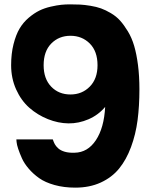

<svg xmlns="http://www.w3.org/2000/svg" viewBox="-20 -845 695 880"><path d="M462 -355Q431 -318 386 -298.5Q341 -279 294 -279.5Q247 -280 199.5 -299Q152 -318 114.5 -351Q77 -384 54 -435Q31 -486 31 -546Q31 -599 42 -642.5Q53 -686 70 -714.5Q87 -743 112 -764Q137 -785 160.5 -796.5Q184 -808 212.5 -814.5Q241 -821 260.5 -823Q280 -825 301 -825Q327 -825 347 -824Q367 -823 394.5 -818.5Q422 -814 443 -806.5Q464 -799 488.5 -784.5Q513 -770 530.5 -750.5Q548 -731 566 -701.5Q584 -672 595 -634.5Q606 -597 612.5 -546.5Q619 -496 619 -436Q619 -359 610.5 -294Q602 -229 580.5 -171Q559 -113 526 -72.5Q493 -32 442 -8.5Q391 15 325 15Q273 15 230 3Q187 -9 159.5 -28.5Q132 -48 111.5 -72Q91 -96 80.5 -119.5Q70 -143 63.5 -162.5Q57 -182 56 -194L55 -206H222Q226 -194 231 -184.5Q236 -175 247 -165Q258 -155 277 -149.5Q296 -144 322 -145Q382 -146 419.5 -202.5Q457 -259 462 -355ZM180 -546Q180 -484 214.5 -448Q249 -412 303 -412Q356 -412 391.5 -448Q427 -484 427 -546Q427 -610 391.5 -645.5Q356 -681 303 -681Q250 -681 215 -645.5Q180 -610 180 -546Z"/></svg>

Font: Neutral Face
Style: Bold
Weight: 700
Designer: Vadym Aksieiev
Version: Version 1.039;Fontself Maker 3.5.7